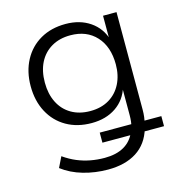

<svg xmlns="http://www.w3.org/2000/svg" viewBox="-103 -588 810 867"><g transform="rotate(-15 302.0 -154.5)"><path d="M297 188Q237 188 181.5 172Q126 156 84 124L108 75Q138 96 168 108.5Q198 121 230 127Q262 133 296 133Q350 133 386 112.5Q422 92 439 52L449 64H303V17H457L448 29Q451 17 452.5 4Q454 -9 454 -24V-155H458Q441 -98 394 -66Q347 -34 280 -34Q213 -34 162.5 -63Q112 -92 84 -144.5Q56 -197 56 -266Q56 -334 84 -386.5Q112 -439 162.5 -468Q213 -497 280 -497Q347 -497 394.5 -464.5Q442 -432 459 -374H454V-489H517V-33Q517 -15 515 1Q513 17 510 31L505 17H591V64H486L504 53Q484 120 431 154Q378 188 297 188ZM288 -88Q339 -88 376 -110Q413 -132 433 -171.5Q453 -211 453 -262Q453 -345 408.5 -393.5Q364 -442 288 -442Q237 -442 199.5 -420Q162 -398 142 -358.5Q122 -319 122 -265Q122 -212 142 -172Q162 -132 199.5 -110Q237 -88 288 -88Z"/></g></svg>

Font: Nunito Sans 10pt Light
Style: Regular
Weight: 300
Designer: Vernon Adams
Foundry: Vernon Adams
Version: Version 3.101;gftools[0.9.27]